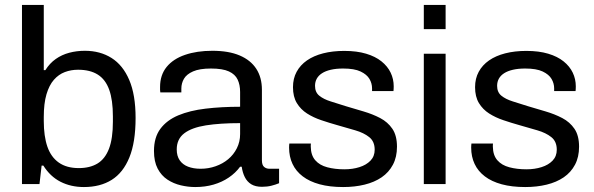

<svg xmlns="http://www.w3.org/2000/svg" viewBox="-20 -743 2397 775"><path d="M318.7 12Q265.9 12 224.1 -9.4Q182.4 -30.8 155 -74.6H148L139.4 0H68.7V-723H156.7V-459.9H163.1Q180.5 -487.6 204.9 -504.8Q229.3 -522 259.3 -530Q289.3 -538 322.5 -538Q384.3 -538 430.2 -509Q476.2 -480 501.7 -420.2Q527.3 -360.4 527.3 -266.8Q527.3 -168.9 502.2 -107.5Q477.2 -46 430.9 -17Q384.6 12 318.7 12ZM298.2 -64.5Q342.7 -64.5 373.4 -82.9Q404 -101.4 419.9 -142.6Q435.7 -183.9 435.7 -251.8V-273.1Q435.7 -339.2 420.8 -380.8Q405.8 -422.4 374.7 -441.9Q343.6 -461.5 295 -461.5Q266.7 -461.5 241.7 -452.1Q216.7 -442.7 197.6 -421Q178.5 -399.3 167.6 -362.4Q156.7 -325.4 156.7 -270.8V-254.5Q156.7 -193.4 171.2 -151.1Q185.8 -108.9 217.4 -86.7Q248.9 -64.5 298.2 -64.5Z M767.9 12Q739.5 12 710.1 5.1Q680.6 -1.8 656 -17.9Q631.3 -34.1 616.4 -62.4Q601.5 -90.8 601.5 -133.7Q601.5 -188.2 627.3 -223Q653.1 -257.8 699.6 -277.4Q746.1 -296.9 810.1 -304.5Q874 -312.1 949.2 -312.1V-371.6Q949.2 -400.6 939.2 -421.8Q929.2 -443.1 903.9 -454.7Q878.5 -466.4 831.4 -466.4Q785.6 -466.4 759.3 -454.8Q733.1 -443.3 722.5 -425Q712 -406.7 712 -385.4V-370H627.1Q626.1 -375 626.1 -380Q626.1 -385 626.1 -392Q626.1 -440.2 652.6 -472.8Q679.2 -505.3 726.9 -521.6Q774.7 -538 837.2 -538Q903.3 -538 947.5 -519.1Q991.7 -500.3 1014.4 -465.4Q1037.2 -430.4 1037.2 -380.6V-95.9Q1037.2 -76.9 1045.9 -69.4Q1054.6 -61.8 1067.6 -61.8H1106.5V-3.5Q1092.8 2.3 1075.7 6.6Q1058.5 11 1037.4 11Q1010.9 11 994.1 0.7Q977.3 -9.7 968.1 -28.2Q958.9 -46.7 955.7 -70.1H949.2Q930.9 -45 903.5 -26.4Q876.1 -7.8 842 2.1Q808 12 767.9 12ZM789.8 -61.8Q821.6 -61.8 850.4 -72Q879.2 -82.1 901.1 -100.4Q923 -118.7 936.1 -144.7Q949.2 -170.7 949.2 -201.8V-246Q868.5 -246 811.2 -237Q753.9 -227.9 723.6 -204.8Q693.4 -181.6 693.4 -139.7Q693.4 -113.5 705.3 -96.1Q717.3 -78.6 739.1 -70.2Q761 -61.8 789.8 -61.8Z M1365 12Q1311.2 12 1270.3 0.9Q1229.4 -10.2 1202 -31.1Q1174.6 -51.9 1160.8 -81.2Q1146.9 -110.5 1146.9 -147.3Q1146.9 -151.9 1147.2 -156.3Q1147.5 -160.8 1147.9 -163.7H1234.9Q1234.4 -159.9 1234.4 -156.9Q1234.4 -154 1234.4 -151.1Q1234.9 -116.3 1252.6 -96.1Q1270.2 -75.9 1301 -67.8Q1331.8 -59.6 1370 -59.6Q1403.4 -59.6 1431 -68.4Q1458.6 -77.1 1475.5 -94.6Q1492.4 -112.2 1492.4 -138.6Q1492.4 -172 1470.5 -189.4Q1448.7 -206.9 1413.9 -217Q1379.1 -227.2 1340.7 -238.1Q1308.6 -247.1 1276.8 -257.9Q1244.9 -268.6 1219.4 -284.9Q1193.8 -301.2 1178.2 -326.9Q1162.6 -352.5 1162.6 -391.1Q1162.6 -426 1177.3 -453.1Q1192 -480.3 1219 -499.1Q1246.1 -517.9 1284.3 -527.7Q1322.5 -537.5 1369.6 -537.5Q1420.3 -537.5 1457.6 -526.3Q1495 -515.2 1519.8 -495.3Q1544.6 -475.4 1556.9 -449.6Q1569.2 -423.8 1569.2 -394.5Q1569.2 -389.4 1568.9 -383.8Q1568.7 -378.1 1568.2 -375.3H1481.8V-386.4Q1481.8 -406.4 1471.3 -424.4Q1460.7 -442.5 1435.5 -454.4Q1410.3 -466.4 1365 -466.4Q1336.4 -466.4 1315.2 -461.4Q1294 -456.5 1279.9 -447.4Q1265.9 -438.4 1258.8 -425.7Q1251.6 -413 1251.6 -396.5Q1251.6 -370.6 1268.9 -356.6Q1286.2 -342.6 1314.7 -333.7Q1343.2 -324.8 1375.9 -314.4Q1411 -304 1447.4 -293.2Q1483.8 -282.5 1514.5 -266.5Q1545.1 -250.5 1563.8 -223.1Q1582.4 -195.7 1582.4 -150.9Q1582.4 -109.1 1566 -78.2Q1549.7 -47.3 1520.5 -27.3Q1491.3 -7.4 1451.5 2.3Q1411.8 12 1365 12Z M1690.7 -625.4V-723H1778.7V-625.4ZM1690.7 0V-526H1778.7V0Z M2100 12Q2046.2 12 2005.3 0.9Q1964.4 -10.2 1937 -31.1Q1909.6 -51.9 1895.8 -81.2Q1881.9 -110.5 1881.9 -147.3Q1881.9 -151.9 1882.2 -156.3Q1882.5 -160.8 1882.9 -163.7H1969.9Q1969.4 -159.9 1969.4 -156.9Q1969.4 -154 1969.4 -151.1Q1969.9 -116.3 1987.6 -96.1Q2005.2 -75.9 2036 -67.8Q2066.8 -59.6 2105 -59.6Q2138.4 -59.6 2166 -68.4Q2193.6 -77.1 2210.5 -94.6Q2227.4 -112.2 2227.4 -138.6Q2227.4 -172 2205.5 -189.4Q2183.7 -206.9 2148.9 -217Q2114.1 -227.2 2075.7 -238.1Q2043.6 -247.1 2011.8 -257.9Q1979.9 -268.6 1954.4 -284.9Q1928.8 -301.2 1913.2 -326.9Q1897.6 -352.5 1897.6 -391.1Q1897.6 -426 1912.3 -453.1Q1927 -480.3 1954 -499.1Q1981.1 -517.9 2019.3 -527.7Q2057.5 -537.5 2104.6 -537.5Q2155.3 -537.5 2192.6 -526.3Q2230 -515.2 2254.8 -495.3Q2279.6 -475.4 2291.9 -449.6Q2304.2 -423.8 2304.2 -394.5Q2304.2 -389.4 2303.9 -383.8Q2303.7 -378.1 2303.2 -375.3H2216.8V-386.4Q2216.8 -406.4 2206.3 -424.4Q2195.7 -442.5 2170.5 -454.4Q2145.3 -466.4 2100 -466.4Q2071.4 -466.4 2050.2 -461.4Q2029 -456.5 2014.9 -447.4Q2000.9 -438.4 1993.8 -425.7Q1986.6 -413 1986.6 -396.5Q1986.6 -370.6 2003.9 -356.6Q2021.2 -342.6 2049.7 -333.7Q2078.2 -324.8 2110.9 -314.4Q2146 -304 2182.4 -293.2Q2218.8 -282.5 2249.5 -266.5Q2280.1 -250.5 2298.8 -223.1Q2317.4 -195.7 2317.4 -150.9Q2317.4 -109.1 2301 -78.2Q2284.7 -47.3 2255.5 -27.3Q2226.3 -7.4 2186.5 2.3Q2146.8 12 2100 12Z"/></svg>

Font: Archivo SemiBold
Style: Regular
Weight: 600
Designer: Hector Gatti
Foundry: Omnibus-Type
Version: Version 2.001